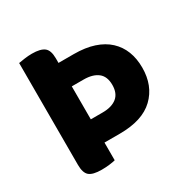

<svg xmlns="http://www.w3.org/2000/svg" viewBox="-144 -746 866 883"><g transform="rotate(-30 288.5 -304.5)"><path d="M66 -608Q77 -610 97.5 -613Q118 -616 138 -616Q183 -616 203 -600.5Q223 -585 223 -542V-518H304Q365 -518 410.5 -503Q456 -488 486 -460Q516 -432 531 -393.5Q546 -355 546 -307Q546 -211 485.5 -153Q425 -95 304 -95H223V-1Q212 2 192 4.5Q172 7 150 7Q103 7 84.5 -9Q66 -25 66 -67ZM222 -219H285Q333 -219 360 -240.5Q387 -262 387 -307Q387 -352 360 -373Q333 -394 285 -394H222Z"/></g></svg>

Font: Baloo 2
Style: Bold
Weight: 700
Designer: Sarang Kulkarni and Ek Type
Foundry: Ek Type
Version: Version 1.640;hotconv 1.0.111;makeotfexe 2.5.65597; ttfautoh